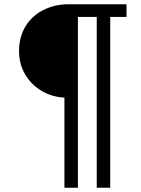

<svg xmlns="http://www.w3.org/2000/svg" viewBox="-20 -706 657 897"><path d="M281 171V-250Q221 -253 172.5 -282.5Q124 -312 96.5 -360Q69 -408 69 -467Q69 -534 99.5 -583.5Q130 -633 183 -659.5Q236 -686 300 -686H571V-627H495V171H432V-627H344V171Z"/></svg>

Font: Archivo SemiExpanded Light
Style: Regular
Weight: 300
Width: 6
Designer: Hector Gatti
Foundry: Omnibus-Type
Version: Version 2.001